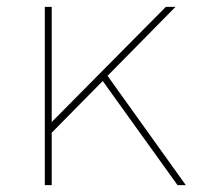

<svg xmlns="http://www.w3.org/2000/svg" viewBox="-20 -537 575 557"><path d="M495 0 278 -302 130 -152V0H110V-517H130V-183L461 -517H489L292 -317L519 0Z"/></svg>

Font: Montserrat arm Thin
Style: Regular
Weight: 250
Designer: Julieta Ulanovsky
Foundry: Julieta Ulanovsky
Version: Version 6.000;PS 006.000;hotconv 1.0.88;makeotf.lib2.5.64775